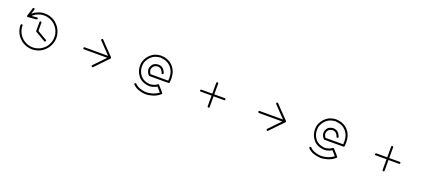

<svg xmlns="http://www.w3.org/2000/svg" viewBox="67 -2032 6865 3094"><g transform="rotate(20 3500.0 -485.0)"><path d="M498 -507.8Q505.9 -503.9 512.7 -499Q520.5 -494.1 528.3 -490.2Q542 -482.4 554.7 -474.6Q568.4 -466.8 581.1 -459Q600.6 -447.3 620.1 -436.5Q638.7 -424.8 658.2 -414.1Q660.2 -412.1 662.1 -410.2Q664.1 -408.2 665 -406.2Q666 -403.3 666 -400.4Q667 -398.4 666 -395.5Q666 -392.6 664.1 -390.6Q663.1 -388.7 661.1 -386.7Q659.2 -384.8 656.2 -383.8Q654.3 -382.8 651.4 -382.8Q648.4 -381.8 645.5 -382.8Q643.6 -382.8 640.6 -384.8Q634.8 -387.7 628.9 -391.6Q623 -395.5 617.2 -398.4Q603.5 -406.2 590.8 -414.1Q577.1 -421.9 564.5 -429.7Q550.8 -437.5 538.1 -445.3Q524.4 -453.1 511.7 -460.9Q500 -467.8 487.3 -474.6Q475.6 -481.4 463.9 -488.3Q463.9 -491.2 463.9 -493.2Q463.9 -496.1 463.9 -498Q463.9 -515.6 463.9 -532.2Q463.9 -549.8 463.9 -566.4Q463.9 -578.1 463.9 -589.8Q463.9 -601.6 463.9 -613.3Q463.9 -622.1 463.9 -630.9Q463.9 -639.6 463.9 -648.4Q463.9 -651.4 464.8 -653.3Q464.8 -656.2 466.8 -658.2Q468.8 -660.2 470.7 -662.1Q472.7 -664.1 475.6 -664.1Q477.5 -665 480.5 -665Q483.4 -665 485.4 -664.1Q488.3 -664.1 490.2 -662.1Q492.2 -660.2 494.1 -658.2Q496.1 -656.2 496.1 -653.3Q497.1 -651.4 497.1 -648.4Q497.1 -643.6 497.1 -638.7Q497.1 -633.8 497.1 -628.9Q497.1 -625 497.1 -621.1Q497.1 -617.2 497.1 -613.3Q497.1 -601.6 497.1 -589.8Q497.1 -578.1 497.1 -566.4Q497.1 -554.7 498 -543Q498 -531.2 498 -519.5Q498 -516.6 498 -513.7Q498 -510.7 498 -507.8ZM200.2 -432.6Q199.2 -441.4 197.3 -450.2Q196.3 -459 194.3 -467.8Q193.4 -481.4 193.4 -481.4Q193.4 -481.4 193.4 -501Q193.4 -502.9 194.3 -505.9Q195.3 -508.8 196.3 -510.7Q198.2 -512.7 200.2 -514.6Q202.1 -515.6 205.1 -516.6Q207 -517.6 210 -517.6Q212.9 -517.6 215.8 -516.6Q217.8 -515.6 219.7 -514.6Q222.7 -512.7 223.6 -510.7Q225.6 -508.8 226.6 -505.9Q226.6 -502.9 227.5 -501Q227.5 -496.1 227.5 -491.2Q227.5 -487.3 227.5 -482.4Q227.5 -479.5 227.5 -476.6Q228.5 -474.6 228.5 -471.7Q229.5 -463.9 230.5 -456.1Q232.4 -448.2 233.4 -440.4Q238.3 -420.9 242.2 -410.2Q246.1 -399.4 248 -395.5Q252.9 -383.8 252.9 -383.8Q252.9 -383.8 258.8 -373Q262.7 -366.2 266.6 -358.4Q271.5 -351.6 275.4 -344.7Q285.2 -331.1 293 -322.3Q301.8 -313.5 307.6 -307.6Q316.4 -297.9 316.4 -297.9Q316.4 -297.9 326.2 -290Q332 -285.2 338.9 -280.3Q345.7 -275.4 352.5 -270.5Q366.2 -261.7 377 -256.8Q387.7 -251 395.5 -248Q412.1 -242.2 412.1 -242.2Q412.1 -242.2 424.8 -237.3Q432.6 -235.4 440.4 -234.4Q448.2 -232.4 456.1 -230.5Q466.8 -229.5 477.5 -228.5Q489.3 -227.5 500 -227.5Q513.7 -227.5 513.7 -227.5Q513.7 -227.5 525.4 -228.5Q533.2 -229.5 542 -231.4Q549.8 -232.4 558.6 -233.4Q577.1 -238.3 593.8 -244.1Q611.3 -251 627.9 -258.8Q635.7 -262.7 642.6 -267.6Q649.4 -271.5 656.2 -276.4Q669.9 -285.2 678.7 -293.9Q687.5 -301.8 693.4 -307.6Q702.1 -316.4 702.1 -316.4Q702.1 -316.4 710 -326.2Q715.8 -332 720.7 -338.9Q725.6 -345.7 729.5 -352.5Q740.2 -369.1 748 -386.7Q756.8 -404.3 762.7 -422.9Q764.6 -430.7 766.6 -438.5Q768.6 -445.3 769.5 -453.1Q771.5 -464.8 772.5 -476.6Q773.4 -488.3 773.4 -501Q773.4 -501 773.4 -501Q773.4 -501 773.4 -501Q773.4 -516.6 773.4 -516.6Q773.4 -516.6 772.5 -529.3Q771.5 -537.1 770.5 -544.9Q768.6 -552.7 767.6 -560.5Q762.7 -580.1 758.8 -590.8Q754.9 -601.6 752.9 -605.5Q747.1 -617.2 747.1 -617.2Q747.1 -617.2 742.2 -627.9Q738.3 -635.7 733.4 -642.6Q729.5 -649.4 724.6 -656.2Q714.8 -669.9 707 -678.7Q699.2 -688.5 693.4 -694.3Q683.6 -703.1 683.6 -703.1Q683.6 -703.1 674.8 -710.9Q668.9 -715.8 662.1 -721.7Q655.3 -726.6 648.4 -730.5Q637.7 -737.3 627 -743.2Q616.2 -748 605.5 -752.9Q605.5 -752.9 605.5 -752.9Q604.5 -752.9 604.5 -752.9Q589.8 -758.8 589.8 -758.8Q589.8 -758.8 577.1 -762.7Q569.3 -764.6 561.5 -766.6Q553.7 -768.6 545.9 -770.5Q526.4 -773.4 513.7 -773.4Q501 -773.4 500 -773.4Q484.4 -773.4 484.4 -773.4Q484.4 -773.4 471.7 -772.5Q463.9 -771.5 456.1 -770.5Q448.2 -769.5 440.4 -767.6Q428.7 -764.6 418 -760.7Q406.2 -757.8 395.5 -752.9Q395.5 -752.9 395.5 -752.9Q395.5 -752.9 395.5 -752.9Q383.8 -748 383.8 -748Q383.8 -748 373 -742.2Q365.2 -738.3 358.4 -734.4Q351.6 -729.5 344.7 -725.6Q334 -717.8 325.2 -710Q316.4 -702.1 307.6 -694.3Q305.7 -692.4 302.7 -690.4Q300.8 -689.5 297.9 -689.5Q294.9 -688.5 293 -689.5Q290 -689.5 287.1 -690.4Q285.2 -691.4 283.2 -693.4Q281.2 -695.3 280.3 -698.2Q279.3 -700.2 278.3 -703.1Q278.3 -706.1 278.3 -708Q278.3 -710.9 280.3 -713.9Q281.2 -715.8 283.2 -717.8Q286.1 -720.7 289.1 -723.6Q292 -726.6 294.9 -729.5Q302.7 -735.4 309.6 -741.2Q316.4 -747.1 324.2 -752.9Q332 -757.8 339.8 -762.7Q348.6 -767.6 356.4 -772.5Q375 -781.2 393.6 -788.1Q412.1 -794.9 431.6 -800.8Q440.4 -801.8 449.2 -803.7Q458 -804.7 466.8 -806.6Q488.3 -807.6 508.8 -807.6Q529.3 -806.6 550.8 -803.7Q559.6 -801.8 568.4 -799.8Q577.1 -797.9 585.9 -795.9Q607.4 -789.1 627 -780.3Q647.5 -771.5 666 -759.8Q673.8 -754.9 681.6 -749Q688.5 -743.2 696.3 -737.3Q711.9 -723.6 725.6 -709Q740.2 -693.4 752 -676.8Q757.8 -668.9 762.7 -661.1Q767.6 -652.3 771.5 -644.5Q781.2 -626 788.1 -607.4Q794.9 -588.9 799.8 -569.3Q801.8 -560.5 803.7 -551.8Q804.7 -543 805.7 -533.2Q807.6 -519.5 807.6 -519.5Q806.6 -519.5 807.6 -500Q807.6 -487.3 806.6 -474.6Q805.7 -461.9 803.7 -448.2Q801.8 -439.5 799.8 -430.7Q797.9 -422.9 794.9 -414.1Q788.1 -392.6 779.3 -373Q770.5 -353.5 758.8 -335Q753.9 -327.1 748 -319.3Q742.2 -312.5 736.3 -304.7Q723.6 -289.1 708 -275.4Q693.4 -260.7 676.8 -249Q668.9 -243.2 660.2 -238.3Q652.3 -233.4 644.5 -229.5Q637.7 -225.6 631.8 -222.7Q625 -219.7 618.2 -216.8Q604.5 -211.9 591.8 -208Q579.1 -204.1 566.4 -201.2Q556.6 -199.2 547.9 -197.3Q539.1 -196.3 529.3 -195.3Q523.4 -194.3 516.6 -194.3Q510.7 -193.4 501 -193.4Q488.3 -193.4 475.6 -194.3Q463.9 -195.3 451.2 -197.3Q442.4 -199.2 433.6 -201.2Q424.8 -203.1 416 -205.1Q394.5 -211.9 374 -220.7Q354.5 -229.5 335 -241.2Q327.1 -247.1 319.3 -252Q311.5 -257.8 304.7 -263.7Q289.1 -277.3 274.4 -293Q260.7 -307.6 248 -324.2Q243.2 -332 238.3 -340.8Q233.4 -348.6 228.5 -356.4Q220.7 -372.1 214.8 -387.7Q208 -404.3 203.1 -420.9Q203.1 -423.8 202.1 -426.8Q201.2 -429.7 200.2 -432.6ZM260.7 -659.2Q258.8 -659.2 256.8 -659.2Q253.9 -659.2 252.9 -660.2Q251 -661.1 249 -662.1Q247.1 -664.1 246.1 -665Q244.1 -667 244.1 -668.9Q243.2 -670.9 242.2 -672.9Q242.2 -676.8 242.2 -678.7Q243.2 -680.7 243.2 -680.7Q248 -696.3 252.9 -711.9Q257.8 -727.5 262.7 -743.2Q266.6 -753.9 269.5 -764.6Q273.4 -775.4 276.4 -786.1Q279.3 -794.9 281.2 -802.7Q284.2 -810.5 286.1 -818.4Q287.1 -821.3 289.1 -823.2Q290 -825.2 293 -827.1Q294.9 -828.1 296.9 -829.1Q299.8 -830.1 302.7 -830.1Q304.7 -830.1 307.6 -829.1Q310.5 -829.1 312.5 -827.1Q314.5 -825.2 316.4 -823.2Q317.4 -821.3 318.4 -818.4Q319.3 -816.4 319.3 -813.5Q319.3 -810.5 318.4 -808.6Q317.4 -803.7 315.4 -799.8Q314.5 -794.9 313.5 -790Q311.5 -787.1 310.5 -783.2Q309.6 -780.3 308.6 -776.4Q304.7 -765.6 301.8 -754.9Q298.8 -744.1 294.9 -733.4Q292 -723.6 289.1 -713.9Q286.1 -704.1 283.2 -695.3Q284.2 -695.3 287.1 -695.3Q289.1 -695.3 291 -695.3Q302.7 -696.3 313.5 -697.3Q325.2 -698.2 335.9 -699.2Q352.5 -701.2 368.2 -702.1Q384.8 -704.1 401.4 -705.1Q404.3 -706.1 406.2 -705.1Q409.2 -704.1 411.1 -703.1Q414.1 -702.1 415 -700.2Q417 -697.3 418 -695.3Q418.9 -692.4 419.9 -690.4Q419.9 -687.5 418.9 -684.6Q418.9 -682.6 417 -679.7Q416 -677.7 414.1 -675.8Q412.1 -673.8 409.2 -672.9Q407.2 -671.9 404.3 -671.9Q399.4 -670.9 393.6 -670.9Q388.7 -670.9 383.8 -669.9Q372.1 -668.9 361.3 -668Q350.6 -667 338.9 -666Q328.1 -665 316.4 -664.1Q305.7 -663.1 293.9 -662.1Q290 -662.1 287.1 -661.1Q283.2 -661.1 279.3 -661.1Q274.4 -660.2 269.5 -660.2Q265.6 -659.2 260.7 -659.2Z M1705.1 -498Q1695.3 -507.8 1685.5 -518.6Q1675.8 -528.3 1666 -539.1Q1649.4 -556.6 1631.8 -574.2Q1615.2 -590.8 1598.6 -608.4Q1574.2 -634.8 1549.8 -660.2Q1525.4 -685.5 1501 -710.9Q1499 -712.9 1498 -714.8Q1497.1 -717.8 1496.1 -720.7Q1496.1 -722.7 1496.1 -725.6Q1497.1 -728.5 1498 -730.5Q1500 -733.4 1502 -735.4Q1503.9 -737.3 1505.9 -738.3Q1507.8 -739.3 1510.7 -739.3Q1511.7 -739.3 1512.7 -739.3Q1514.6 -739.3 1516.6 -739.3Q1518.6 -739.3 1521.5 -737.3Q1523.4 -736.3 1525.4 -734.4Q1533.2 -726.6 1541 -718.8Q1548.8 -710 1556.6 -702.1Q1573.2 -684.6 1589.8 -667Q1606.4 -649.4 1623 -631.8Q1639.6 -615.2 1657.2 -597.7Q1673.8 -580.1 1690.4 -562.5Q1696.3 -556.6 1701.2 -550.8Q1707 -544.9 1712.9 -539.1Q1719.7 -531.2 1727.5 -525.4Q1735.4 -518.6 1740.2 -509.8Q1750 -491.2 1734.4 -477.5Q1718.8 -462.9 1710 -454.1Q1693.4 -436.5 1675.8 -418.9Q1659.2 -401.4 1642.6 -383.8Q1626 -366.2 1609.4 -349.6Q1592.8 -332 1576.2 -314.5Q1563.5 -300.8 1550.8 -288.1Q1538.1 -274.4 1525.4 -261.7Q1523.4 -259.8 1521.5 -258.8Q1518.6 -256.8 1516.6 -256.8Q1514.6 -256.8 1512.7 -256.8Q1511.7 -256.8 1510.7 -256.8Q1507.8 -256.8 1505.9 -257.8Q1503.9 -259.8 1502 -260.7Q1500 -262.7 1498 -265.6Q1497.1 -267.6 1496.1 -270.5Q1496.1 -273.4 1496.1 -275.4Q1497.1 -278.3 1498 -281.2Q1499 -283.2 1501 -285.2Q1507.8 -293 1514.6 -299.8Q1521.5 -306.6 1528.3 -314.5Q1534.2 -320.3 1540 -326.2Q1545.9 -332 1550.8 -337.9Q1568.4 -355.5 1585 -373Q1601.6 -390.6 1618.2 -407.2Q1634.8 -424.8 1651.4 -442.4Q1668 -460 1685.5 -477.5Q1690.4 -482.4 1695.3 -488.3Q1700.2 -493.2 1705.1 -498ZM1289.1 -480.5Q1286.1 -480.5 1283.2 -481.4Q1281.2 -482.4 1278.3 -484.4Q1276.4 -485.4 1275.4 -488.3Q1273.4 -490.2 1272.5 -492.2Q1271.5 -495.1 1271.5 -498Q1271.5 -501 1272.5 -502.9Q1273.4 -505.9 1275.4 -507.8Q1276.4 -509.8 1278.3 -511.7Q1281.2 -513.7 1283.2 -513.7Q1286.1 -514.6 1289.1 -514.6Q1302.7 -514.6 1317.4 -514.6Q1331.1 -514.6 1345.7 -514.6Q1357.4 -514.6 1368.2 -514.6Q1379.9 -514.6 1391.6 -514.6Q1425.8 -514.6 1460 -514.6Q1494.1 -514.6 1528.3 -514.6Q1578.1 -514.6 1627.9 -514.6Q1677.7 -514.6 1728.5 -514.6Q1730.5 -514.6 1733.4 -513.7Q1736.3 -513.7 1738.3 -511.7Q1740.2 -509.8 1742.2 -507.8Q1743.2 -505.9 1744.1 -502.9Q1745.1 -501 1745.1 -498Q1745.1 -495.1 1744.1 -492.2Q1743.2 -490.2 1742.2 -488.3Q1740.2 -485.4 1738.3 -484.4Q1736.3 -482.4 1733.4 -481.4Q1730.5 -480.5 1728.5 -480.5Q1712.9 -480.5 1696.3 -480.5Q1680.7 -480.5 1665 -480.5Q1630.9 -480.5 1596.7 -480.5Q1562.5 -480.5 1528.3 -480.5Q1494.1 -480.5 1460 -480.5Q1425.8 -480.5 1391.6 -480.5Q1379.9 -480.5 1368.2 -480.5Q1357.4 -480.5 1345.7 -480.5Q1331.1 -480.5 1317.4 -480.5Q1302.7 -480.5 1289.1 -480.5Z M2374 -551.8Q2374 -551.8 2374 -551.8Q2374 -552.7 2374 -552.7Q2374 -552.7 2374 -552.7Q2375 -552.7 2375 -552.7Q2375 -552.7 2375 -553.7Q2375 -553.7 2375 -553.7Q2375 -553.7 2375 -553.7Q2375 -553.7 2375 -553.7Q2377.9 -569.3 2383.8 -584Q2389.6 -598.6 2398.4 -611.3Q2405.3 -621.1 2414.1 -628.9Q2422.9 -635.7 2432.6 -642.6Q2460.9 -657.2 2492.2 -660.2Q2524.4 -662.1 2553.7 -650.4Q2565.4 -644.5 2575.2 -636.7Q2585.9 -628.9 2594.7 -618.2Q2605.5 -605.5 2613.3 -589.8Q2621.1 -575.2 2627 -559.6Q2627.9 -556.6 2627.9 -553.7Q2627.9 -551.8 2627 -548.8Q2626 -545.9 2624 -543.9Q2623 -542 2621.1 -540Q2618.2 -539.1 2616.2 -538.1Q2613.3 -537.1 2610.4 -537.1Q2608.4 -537.1 2605.5 -537.1Q2602.5 -538.1 2600.6 -540Q2598.6 -541 2596.7 -543.9Q2595.7 -545.9 2594.7 -547.9Q2593.8 -550.8 2592.8 -552.7Q2591.8 -554.7 2590.8 -557.6Q2586.9 -567.4 2582 -577.1Q2576.2 -586.9 2569.3 -595.7Q2562.5 -603.5 2555.7 -608.4Q2548.8 -614.3 2540 -619.1Q2529.3 -623 2518.6 -625Q2507.8 -627 2496.1 -627Q2484.4 -625 2472.7 -622.1Q2460.9 -619.1 2450.2 -613.3Q2443.4 -609.4 2437.5 -603.5Q2431.6 -598.6 2426.8 -591.8Q2418.9 -582 2415 -571.3Q2411.1 -560.5 2408.2 -548.8Q2408.2 -541 2408.2 -534.2Q2409.2 -526.4 2410.2 -519.5Q2411.1 -511.7 2414.1 -505.9Q2416 -499 2419.9 -492.2Q2422.9 -486.3 2427.7 -480.5Q2431.6 -475.6 2436.5 -470.7Q2451.2 -470.7 2464.8 -470.7Q2479.5 -470.7 2494.1 -470.7Q2519.5 -470.7 2544.9 -470.7Q2571.3 -470.7 2596.7 -470.7Q2631.8 -470.7 2667 -470.7Q2702.1 -470.7 2737.3 -470.7Q2738.3 -488.3 2738.3 -505.9Q2739.3 -523.4 2738.3 -540Q2736.3 -559.6 2733.4 -579.1Q2730.5 -597.7 2724.6 -616.2Q2711.9 -652.3 2690.4 -680.7Q2669.9 -710 2638.7 -732.4Q2626 -741.2 2612.3 -748Q2598.6 -754.9 2584 -760.7Q2560.5 -768.6 2538.1 -771.5Q2514.6 -775.4 2490.2 -777.3Q2471.7 -775.4 2454.1 -772.5Q2436.5 -769.5 2418.9 -763.7Q2407.2 -759.8 2396.5 -754.9Q2384.8 -749 2374 -743.2Q2342.8 -723.6 2320.3 -697.3Q2296.9 -670.9 2281.2 -638.7Q2276.4 -627.9 2272.5 -618.2Q2268.6 -607.4 2265.6 -595.7Q2259.8 -566.4 2260.7 -536.1Q2261.7 -505.9 2269.5 -475.6Q2273.4 -463.9 2278.3 -452.1Q2282.2 -440.4 2288.1 -428.7Q2296.9 -414.1 2306.6 -400.4Q2316.4 -385.7 2328.1 -374Q2336.9 -366.2 2346.7 -359.4Q2356.4 -352.5 2366.2 -346.7Q2377.9 -340.8 2388.7 -335.9Q2400.4 -331.1 2412.1 -327.1Q2427.7 -323.2 2443.4 -320.3Q2458 -317.4 2473.6 -316.4Q2483.4 -316.4 2494.1 -317.4Q2503.9 -319.3 2513.7 -321.3Q2524.4 -323.2 2535.2 -326.2Q2545.9 -329.1 2555.7 -333Q2564.5 -336.9 2572.3 -340.8Q2580.1 -344.7 2586.9 -349.6Q2595.7 -355.5 2598.6 -355.5Q2600.6 -355.5 2598.6 -358.4Q2599.6 -359.4 2601.6 -360.4Q2602.5 -360.4 2604.5 -361.3Q2606.4 -361.3 2607.4 -361.3Q2609.4 -362.3 2610.4 -361.3Q2612.3 -361.3 2614.3 -361.3Q2615.2 -360.4 2617.2 -360.4Q2618.2 -359.4 2619.1 -358.4Q2621.1 -357.4 2622.1 -356.4Q2626 -350.6 2630.9 -345.7Q2635.7 -340.8 2639.6 -335.9Q2647.5 -327.1 2654.3 -319.3Q2662.1 -311.5 2668.9 -302.7Q2676.8 -294.9 2684.6 -286.1Q2691.4 -277.3 2699.2 -268.6Q2709 -256.8 2709 -253.9Q2709 -250 2712.9 -253.9Q2713.9 -252 2714.8 -251Q2715.8 -249 2715.8 -248Q2716.8 -246.1 2716.8 -244.1Q2716.8 -243.2 2716.8 -241.2Q2716.8 -239.3 2716.8 -237.3Q2715.8 -236.3 2714.8 -234.4Q2714.8 -233.4 2712.9 -231.4Q2711.9 -230.5 2710.9 -229.5Q2705.1 -224.6 2698.2 -219.7Q2692.4 -214.8 2686.5 -210Q2676.8 -203.1 2667 -196.3Q2656.2 -190.4 2646.5 -184.6Q2615.2 -168 2582 -158.2Q2549.8 -148.4 2514.6 -142.6Q2501 -141.6 2486.3 -140.6Q2474.6 -139.6 2461.9 -139.6Q2460 -139.6 2458 -139.6Q2427.7 -141.6 2398.4 -147.5Q2369.1 -153.3 2339.8 -164.1Q2328.1 -168 2316.4 -173.8Q2305.7 -179.7 2294.9 -185.5Q2281.2 -194.3 2269.5 -204.1Q2257.8 -213.9 2246.1 -224.6Q2244.1 -226.6 2243.2 -229.5Q2242.2 -231.4 2242.2 -234.4Q2241.2 -237.3 2242.2 -240.2Q2242.2 -242.2 2244.1 -245.1Q2245.1 -247.1 2247.1 -249Q2249 -251 2252 -252Q2253.9 -252.9 2256.8 -252.9Q2259.8 -253.9 2261.7 -252.9Q2264.6 -252.9 2266.6 -251Q2269.5 -250 2271.5 -248Q2273.4 -245.1 2276.4 -243.2Q2278.3 -240.2 2281.2 -237.3Q2289.1 -231.4 2296.9 -225.6Q2304.7 -219.7 2312.5 -213.9Q2322.3 -209 2332 -204.1Q2341.8 -199.2 2352.5 -195.3Q2378.9 -185.5 2405.3 -180.7Q2431.6 -174.8 2460 -173.8Q2472.7 -173.8 2485.4 -174.8Q2498 -174.8 2510.7 -176.8Q2542 -181.6 2572.3 -190.4Q2602.5 -200.2 2630.9 -214.8Q2639.6 -219.7 2648.4 -225.6Q2658.2 -231.4 2667 -237.3Q2669.9 -240.2 2671.9 -241.2Q2672.9 -243.2 2675.8 -244.1Q2667 -253.9 2659.2 -262.7Q2651.4 -271.5 2643.6 -280.3Q2635.7 -289.1 2628.9 -296.9Q2622.1 -304.7 2614.3 -313.5Q2612.3 -315.4 2610.4 -317.4Q2608.4 -320.3 2606.4 -322.3Q2597.7 -316.4 2588.9 -311.5Q2579.1 -306.6 2570.3 -302.7Q2557.6 -297.9 2545.9 -293.9Q2533.2 -290 2520.5 -287.1Q2508.8 -286.1 2498 -284.2Q2486.3 -283.2 2474.6 -283.2Q2474.6 -283.2 2474.6 -283.2Q2474.6 -283.2 2474.6 -283.2Q2474.6 -283.2 2474.6 -283.2Q2474.6 -283.2 2473.6 -283.2Q2473.6 -283.2 2473.6 -283.2Q2473.6 -283.2 2473.6 -283.2Q2473.6 -283.2 2473.6 -283.2Q2473.6 -283.2 2473.6 -283.2Q2455.1 -284.2 2438.5 -287.1Q2420.9 -290 2403.3 -294.9Q2389.6 -298.8 2377 -304.7Q2363.3 -309.6 2350.6 -316.4Q2338.9 -324.2 2327.1 -332Q2316.4 -339.8 2305.7 -348.6Q2305.7 -348.6 2305.7 -348.6Q2305.7 -348.6 2305.7 -348.6Q2305.7 -348.6 2305.7 -348.6Q2305.7 -349.6 2305.7 -349.6Q2305.7 -349.6 2305.7 -349.6Q2305.7 -349.6 2304.7 -349.6Q2304.7 -349.6 2304.7 -349.6Q2304.7 -349.6 2304.7 -349.6Q2292 -364.3 2280.3 -379.9Q2268.6 -395.5 2258.8 -412.1Q2252 -425.8 2247.1 -438.5Q2241.2 -452.1 2237.3 -465.8Q2228.5 -500 2226.6 -534.2Q2226.6 -540 2226.6 -546.9Q2226.6 -575.2 2232.4 -603.5Q2236.3 -616.2 2240.2 -627.9Q2244.1 -640.6 2250 -652.3Q2268.6 -689.5 2294.9 -719.7Q2320.3 -749 2355.5 -771.5Q2368.2 -779.3 2380.9 -785.2Q2393.6 -791 2408.2 -795.9Q2428.7 -802.7 2448.2 -805.7Q2468.8 -809.6 2490.2 -810.5Q2490.2 -810.5 2490.2 -810.5Q2490.2 -810.5 2490.2 -810.5Q2490.2 -810.5 2490.2 -810.5Q2491.2 -810.5 2491.2 -810.5Q2491.2 -810.5 2491.2 -810.5Q2491.2 -810.5 2491.2 -810.5Q2491.2 -810.5 2491.2 -810.5Q2491.2 -810.5 2491.2 -810.5Q2518.6 -809.6 2543.9 -805.7Q2569.3 -801.8 2594.7 -793Q2611.3 -786.1 2627 -778.3Q2642.6 -770.5 2658.2 -760.7Q2693.4 -735.4 2717.8 -701.2Q2742.2 -668 2756.8 -627Q2762.7 -606.4 2766.6 -585.9Q2770.5 -564.5 2772.5 -543Q2772.5 -530.3 2772.5 -516.6Q2772.5 -507.8 2772.5 -498Q2771.5 -475.6 2769.5 -452.1Q2769.5 -451.2 2768.6 -449.2Q2768.6 -448.2 2767.6 -446.3Q2767.6 -445.3 2766.6 -443.4Q2765.6 -442.4 2763.7 -441.4Q2762.7 -440.4 2761.7 -439.5Q2760.7 -438.5 2758.8 -438.5Q2756.8 -437.5 2754.9 -437.5Q2752.9 -437.5 2752.9 -437.5Q2713.9 -437.5 2674.8 -436.5Q2635.7 -436.5 2596.7 -436.5Q2571.3 -436.5 2544.9 -436.5Q2519.5 -436.5 2494.1 -436.5Q2462.9 -436.5 2462.9 -436.5Q2462.9 -436.5 2429.7 -436.5Q2428.7 -436.5 2427.7 -436.5Q2426.8 -436.5 2426.8 -436.5Q2425.8 -436.5 2424.8 -436.5Q2423.8 -437.5 2423.8 -437.5Q2422.9 -437.5 2421.9 -437.5Q2420.9 -438.5 2420.9 -438.5Q2418.9 -439.5 2418.9 -440.4Q2418 -440.4 2418 -440.4Q2410.2 -448.2 2403.3 -457Q2395.5 -465.8 2390.6 -475.6Q2385.7 -484.4 2382.8 -493.2Q2378.9 -502 2377 -511.7Q2376 -519.5 2375 -526.4Q2374 -533.2 2374 -541Q2374 -544.9 2374 -546.9Q2374 -548.8 2374 -551.8Z M3509.8 -299.8Q3509.8 -297.9 3508.8 -294.9Q3507.8 -292 3506.8 -290Q3504.9 -288.1 3502.9 -286.1Q3501 -284.2 3498 -284.2Q3496.1 -283.2 3493.2 -283.2Q3490.2 -283.2 3487.3 -284.2Q3485.4 -284.2 3483.4 -286.1Q3480.5 -288.1 3479.5 -290Q3477.5 -292 3476.6 -294.9Q3475.6 -297.9 3475.6 -299.8Q3475.6 -312.5 3475.6 -326.2Q3475.6 -338.9 3475.6 -351.6Q3475.6 -362.3 3475.6 -373Q3475.6 -382.8 3475.6 -393.6Q3475.6 -424.8 3475.6 -456.1Q3475.6 -487.3 3475.6 -518.6Q3475.6 -563.5 3475.6 -609.4Q3475.6 -654.3 3475.6 -700.2Q3475.6 -702.1 3476.6 -705.1Q3477.5 -708 3479.5 -710Q3480.5 -711.9 3483.4 -713.9Q3485.4 -715.8 3487.3 -715.8Q3490.2 -716.8 3493.2 -716.8Q3496.1 -716.8 3498 -715.8Q3501 -715.8 3502.9 -713.9Q3504.9 -711.9 3506.8 -710Q3507.8 -708 3508.8 -705.1Q3509.8 -702.1 3509.8 -700.2Q3509.8 -685.5 3509.8 -671.9Q3509.8 -657.2 3509.8 -642.6Q3509.8 -611.3 3509.8 -580.1Q3509.8 -548.8 3509.8 -518.6Q3509.8 -487.3 3509.8 -456.1Q3509.8 -424.8 3509.8 -393.6Q3509.8 -382.8 3509.8 -373Q3509.8 -362.3 3509.8 -351.6Q3509.8 -338.9 3509.8 -326.2Q3509.8 -312.5 3509.8 -299.8ZM3290 -483.4Q3287.1 -483.4 3285.2 -483.4Q3282.2 -484.4 3280.3 -486.3Q3278.3 -487.3 3276.4 -490.2Q3274.4 -492.2 3273.4 -495.1Q3273.4 -497.1 3273.4 -500Q3273.4 -502.9 3273.4 -504.9Q3274.4 -507.8 3276.4 -509.8Q3278.3 -511.7 3280.3 -513.7Q3282.2 -515.6 3285.2 -515.6Q3287.1 -516.6 3290 -516.6Q3302.7 -516.6 3315.4 -516.6Q3329.1 -516.6 3341.8 -516.6Q3352.5 -516.6 3362.3 -516.6Q3373 -516.6 3383.8 -516.6Q3414.1 -516.6 3445.3 -516.6Q3476.6 -516.6 3507.8 -516.6Q3553.7 -516.6 3598.6 -516.6Q3644.5 -516.6 3690.4 -516.6Q3692.4 -516.6 3695.3 -515.6Q3698.2 -515.6 3700.2 -513.7Q3702.1 -511.7 3704.1 -509.8Q3705.1 -507.8 3706.1 -504.9Q3707 -502.9 3707 -500Q3707 -497.1 3706.1 -495.1Q3705.1 -492.2 3704.1 -490.2Q3702.1 -487.3 3700.2 -486.3Q3698.2 -484.4 3695.3 -483.4Q3692.4 -483.4 3690.4 -483.4Q3675.8 -483.4 3661.1 -483.4Q3647.5 -483.4 3632.8 -483.4Q3601.6 -483.4 3570.3 -483.4Q3539.1 -483.4 3507.8 -483.4Q3476.6 -483.4 3445.3 -483.4Q3414.1 -483.4 3383.8 -483.4Q3373 -483.4 3362.3 -483.4Q3352.5 -483.4 3341.8 -483.4Q3329.1 -483.4 3315.4 -483.4Q3302.7 -483.4 3290 -483.4Z M4705.1 -498Q4695.3 -507.8 4685.5 -518.6Q4675.8 -528.3 4666 -539.1Q4649.4 -556.6 4631.8 -574.2Q4615.2 -590.8 4598.6 -608.4Q4574.2 -634.8 4549.8 -660.2Q4525.4 -685.5 4501 -710.9Q4499 -712.9 4498 -714.8Q4497.1 -717.8 4496.1 -720.7Q4496.1 -722.7 4496.1 -725.6Q4497.1 -728.5 4498 -730.5Q4500 -733.4 4502 -735.4Q4503.9 -737.3 4505.9 -738.3Q4507.8 -739.3 4510.7 -739.3Q4511.7 -739.3 4512.7 -739.3Q4514.6 -739.3 4516.6 -739.3Q4518.6 -739.3 4521.5 -737.3Q4523.4 -736.3 4525.4 -734.4Q4533.2 -726.6 4541 -718.8Q4548.8 -710 4556.6 -702.1Q4573.2 -684.6 4589.8 -667Q4606.4 -649.4 4623 -631.8Q4639.6 -615.2 4657.2 -597.7Q4673.8 -580.1 4690.4 -562.5Q4696.3 -556.6 4701.2 -550.8Q4707 -544.9 4712.9 -539.1Q4719.7 -531.2 4727.5 -525.4Q4735.4 -518.6 4740.2 -509.8Q4750 -491.2 4734.4 -477.5Q4718.8 -462.9 4710 -454.1Q4693.4 -436.5 4675.8 -418.9Q4659.2 -401.4 4642.6 -383.8Q4626 -366.2 4609.4 -349.6Q4592.8 -332 4576.2 -314.5Q4563.5 -300.8 4550.8 -288.1Q4538.1 -274.4 4525.4 -261.7Q4523.4 -259.8 4521.5 -258.8Q4518.6 -256.8 4516.6 -256.8Q4514.6 -256.8 4512.7 -256.8Q4511.7 -256.8 4510.7 -256.8Q4507.8 -256.8 4505.9 -257.8Q4503.9 -259.8 4502 -260.7Q4500 -262.7 4498 -265.6Q4497.1 -267.6 4496.1 -270.5Q4496.1 -273.4 4496.1 -275.4Q4497.1 -278.3 4498 -281.2Q4499 -283.2 4501 -285.2Q4507.8 -293 4514.6 -299.8Q4521.5 -306.6 4528.3 -314.5Q4534.2 -320.3 4540 -326.2Q4545.9 -332 4550.8 -337.9Q4568.4 -355.5 4585 -373Q4601.6 -390.6 4618.2 -407.2Q4634.8 -424.8 4651.4 -442.4Q4668 -460 4685.5 -477.5Q4690.4 -482.4 4695.3 -488.3Q4700.2 -493.2 4705.1 -498ZM4289.1 -480.5Q4286.1 -480.5 4283.2 -481.4Q4281.2 -482.4 4278.3 -484.4Q4276.4 -485.4 4275.4 -488.3Q4273.4 -490.2 4272.5 -492.2Q4271.5 -495.1 4271.5 -498Q4271.5 -501 4272.5 -502.9Q4273.4 -505.9 4275.4 -507.8Q4276.4 -509.8 4278.3 -511.7Q4281.2 -513.7 4283.2 -513.7Q4286.1 -514.6 4289.1 -514.6Q4302.7 -514.6 4317.4 -514.6Q4331.1 -514.6 4345.7 -514.6Q4357.4 -514.6 4368.2 -514.6Q4379.9 -514.6 4391.6 -514.6Q4425.8 -514.6 4460 -514.6Q4494.1 -514.6 4528.3 -514.6Q4578.1 -514.6 4627.9 -514.6Q4677.7 -514.6 4728.5 -514.6Q4730.5 -514.6 4733.4 -513.7Q4736.3 -513.7 4738.3 -511.7Q4740.2 -509.8 4742.2 -507.8Q4743.2 -505.9 4744.1 -502.9Q4745.1 -501 4745.1 -498Q4745.1 -495.1 4744.1 -492.2Q4743.2 -490.2 4742.2 -488.3Q4740.2 -485.4 4738.3 -484.4Q4736.3 -482.4 4733.4 -481.4Q4730.5 -480.5 4728.5 -480.5Q4712.9 -480.5 4696.3 -480.5Q4680.7 -480.5 4665 -480.5Q4630.9 -480.5 4596.7 -480.5Q4562.5 -480.5 4528.3 -480.5Q4494.1 -480.5 4460 -480.5Q4425.8 -480.5 4391.6 -480.5Q4379.9 -480.5 4368.2 -480.5Q4357.4 -480.5 4345.7 -480.5Q4331.1 -480.5 4317.4 -480.5Q4302.7 -480.5 4289.1 -480.5Z M5374 -551.8Q5374 -551.8 5374 -551.8Q5374 -552.7 5374 -552.7Q5374 -552.7 5374 -552.7Q5375 -552.7 5375 -552.7Q5375 -552.7 5375 -553.7Q5375 -553.7 5375 -553.7Q5375 -553.7 5375 -553.7Q5375 -553.7 5375 -553.7Q5377.9 -569.3 5383.8 -584Q5389.6 -598.6 5398.4 -611.3Q5405.3 -621.1 5414.1 -628.9Q5422.9 -635.7 5432.6 -642.6Q5460.9 -657.2 5492.2 -660.2Q5524.4 -662.1 5553.7 -650.4Q5565.4 -644.5 5575.2 -636.7Q5585.9 -628.9 5594.7 -618.2Q5605.5 -605.5 5613.3 -589.8Q5621.1 -575.2 5627 -559.6Q5627.9 -556.6 5627.9 -553.7Q5627.9 -551.8 5627 -548.8Q5626 -545.9 5624 -543.9Q5623 -542 5621.1 -540Q5618.2 -539.1 5616.2 -538.1Q5613.3 -537.1 5610.4 -537.1Q5608.4 -537.1 5605.5 -537.1Q5602.5 -538.1 5600.6 -540Q5598.6 -541 5596.7 -543.9Q5595.7 -545.9 5594.7 -547.9Q5593.8 -550.8 5592.8 -552.7Q5591.8 -554.7 5590.8 -557.6Q5586.9 -567.4 5582 -577.1Q5576.2 -586.9 5569.3 -595.7Q5562.5 -603.5 5555.7 -608.4Q5548.8 -614.3 5540 -619.1Q5529.3 -623 5518.6 -625Q5507.8 -627 5496.1 -627Q5484.4 -625 5472.7 -622.1Q5460.9 -619.1 5450.2 -613.3Q5443.4 -609.4 5437.5 -603.5Q5431.6 -598.6 5426.8 -591.8Q5418.9 -582 5415 -571.3Q5411.1 -560.5 5408.2 -548.8Q5408.2 -541 5408.2 -534.2Q5409.2 -526.4 5410.2 -519.5Q5411.1 -511.7 5414.1 -505.9Q5416 -499 5419.9 -492.2Q5422.9 -486.3 5427.7 -480.5Q5431.6 -475.6 5436.5 -470.7Q5451.2 -470.7 5464.8 -470.7Q5479.5 -470.7 5494.1 -470.7Q5519.5 -470.7 5544.9 -470.7Q5571.3 -470.7 5596.7 -470.7Q5631.8 -470.7 5667 -470.7Q5702.1 -470.7 5737.3 -470.7Q5738.3 -488.3 5738.3 -505.9Q5739.3 -523.4 5738.3 -540Q5736.3 -559.6 5733.4 -579.1Q5730.5 -597.7 5724.6 -616.2Q5711.9 -652.3 5690.4 -680.7Q5669.9 -710 5638.7 -732.4Q5626 -741.2 5612.3 -748Q5598.6 -754.9 5584 -760.7Q5560.5 -768.6 5538.1 -771.5Q5514.6 -775.4 5490.2 -777.3Q5471.7 -775.4 5454.1 -772.5Q5436.5 -769.5 5418.9 -763.7Q5407.2 -759.8 5396.5 -754.9Q5384.8 -749 5374 -743.2Q5342.8 -723.6 5320.3 -697.3Q5296.9 -670.9 5281.2 -638.7Q5276.4 -627.9 5272.5 -618.2Q5268.6 -607.4 5265.6 -595.7Q5259.8 -566.4 5260.7 -536.1Q5261.7 -505.9 5269.5 -475.6Q5273.4 -463.9 5278.3 -452.1Q5282.2 -440.4 5288.1 -428.7Q5296.9 -414.1 5306.6 -400.4Q5316.4 -385.7 5328.1 -374Q5336.9 -366.2 5346.7 -359.4Q5356.4 -352.5 5366.2 -346.7Q5377.9 -340.8 5388.7 -335.9Q5400.4 -331.1 5412.1 -327.1Q5427.7 -323.2 5443.4 -320.3Q5458 -317.4 5473.6 -316.4Q5483.4 -316.4 5494.1 -317.4Q5503.9 -319.3 5513.7 -321.3Q5524.4 -323.2 5535.2 -326.2Q5545.9 -329.1 5555.7 -333Q5564.5 -336.9 5572.3 -340.8Q5580.1 -344.7 5586.9 -349.6Q5595.7 -355.5 5598.6 -355.5Q5600.6 -355.5 5598.6 -358.4Q5599.6 -359.4 5601.6 -360.4Q5602.5 -360.4 5604.5 -361.3Q5606.4 -361.3 5607.4 -361.3Q5609.4 -362.3 5610.4 -361.3Q5612.3 -361.3 5614.3 -361.3Q5615.2 -360.4 5617.2 -360.4Q5618.2 -359.4 5619.1 -358.4Q5621.1 -357.4 5622.1 -356.4Q5626 -350.6 5630.9 -345.7Q5635.7 -340.8 5639.6 -335.9Q5647.5 -327.1 5654.3 -319.3Q5662.1 -311.5 5668.9 -302.7Q5676.8 -294.9 5684.6 -286.1Q5691.4 -277.3 5699.2 -268.6Q5709 -256.8 5709 -253.9Q5709 -250 5712.9 -253.9Q5713.9 -252 5714.8 -251Q5715.8 -249 5715.8 -248Q5716.8 -246.1 5716.8 -244.1Q5716.8 -243.2 5716.8 -241.2Q5716.8 -239.3 5716.8 -237.3Q5715.8 -236.3 5714.8 -234.4Q5714.8 -233.4 5712.9 -231.4Q5711.9 -230.5 5710.9 -229.5Q5705.1 -224.6 5698.2 -219.7Q5692.4 -214.8 5686.5 -210Q5676.8 -203.1 5667 -196.3Q5656.2 -190.4 5646.5 -184.6Q5615.2 -168 5582 -158.2Q5549.8 -148.4 5514.6 -142.6Q5501 -141.6 5486.3 -140.6Q5474.6 -139.6 5461.9 -139.6Q5460 -139.6 5458 -139.6Q5427.7 -141.6 5398.4 -147.5Q5369.1 -153.3 5339.8 -164.1Q5328.1 -168 5316.4 -173.8Q5305.7 -179.7 5294.9 -185.5Q5281.2 -194.3 5269.5 -204.1Q5257.8 -213.9 5246.1 -224.6Q5244.1 -226.6 5243.2 -229.5Q5242.2 -231.4 5242.2 -234.4Q5241.2 -237.3 5242.2 -240.2Q5242.2 -242.2 5244.1 -245.1Q5245.1 -247.1 5247.1 -249Q5249 -251 5252 -252Q5253.9 -252.9 5256.8 -252.9Q5259.8 -253.9 5261.7 -252.9Q5264.6 -252.9 5266.6 -251Q5269.5 -250 5271.5 -248Q5273.4 -245.1 5276.4 -243.2Q5278.3 -240.2 5281.2 -237.3Q5289.1 -231.4 5296.9 -225.6Q5304.7 -219.7 5312.5 -213.9Q5322.3 -209 5332 -204.1Q5341.8 -199.2 5352.5 -195.3Q5378.9 -185.5 5405.3 -180.7Q5431.6 -174.8 5460 -173.8Q5472.7 -173.8 5485.4 -174.8Q5498 -174.8 5510.7 -176.8Q5542 -181.6 5572.3 -190.4Q5602.5 -200.2 5630.9 -214.8Q5639.6 -219.7 5648.4 -225.6Q5658.2 -231.4 5667 -237.3Q5669.9 -240.2 5671.9 -241.2Q5672.9 -243.2 5675.8 -244.1Q5667 -253.9 5659.2 -262.7Q5651.4 -271.5 5643.6 -280.3Q5635.7 -289.1 5628.9 -296.9Q5622.1 -304.7 5614.3 -313.5Q5612.3 -315.4 5610.4 -317.4Q5608.4 -320.3 5606.4 -322.3Q5597.7 -316.4 5588.9 -311.5Q5579.1 -306.6 5570.3 -302.7Q5557.6 -297.9 5545.9 -293.9Q5533.2 -290 5520.5 -287.1Q5508.8 -286.1 5498 -284.2Q5486.3 -283.2 5474.6 -283.2Q5474.6 -283.2 5474.6 -283.2Q5474.6 -283.2 5474.6 -283.2Q5474.6 -283.2 5474.6 -283.2Q5474.6 -283.2 5473.6 -283.2Q5473.6 -283.2 5473.6 -283.2Q5473.6 -283.2 5473.6 -283.2Q5473.6 -283.2 5473.6 -283.2Q5473.6 -283.2 5473.6 -283.2Q5455.1 -284.2 5438.5 -287.1Q5420.9 -290 5403.3 -294.9Q5389.6 -298.8 5377 -304.7Q5363.3 -309.6 5350.6 -316.4Q5338.9 -324.2 5327.1 -332Q5316.4 -339.8 5305.7 -348.6Q5305.7 -348.6 5305.7 -348.6Q5305.7 -348.6 5305.7 -348.6Q5305.7 -348.6 5305.7 -348.6Q5305.7 -349.6 5305.7 -349.6Q5305.7 -349.6 5305.7 -349.6Q5305.7 -349.6 5304.7 -349.6Q5304.7 -349.6 5304.7 -349.6Q5304.7 -349.6 5304.7 -349.6Q5292 -364.3 5280.3 -379.9Q5268.6 -395.5 5258.8 -412.1Q5252 -425.8 5247.1 -438.5Q5241.2 -452.1 5237.3 -465.8Q5228.5 -500 5226.6 -534.2Q5226.6 -540 5226.6 -546.9Q5226.6 -575.2 5232.4 -603.5Q5236.3 -616.2 5240.2 -627.9Q5244.1 -640.6 5250 -652.3Q5268.6 -689.5 5294.9 -719.7Q5320.3 -749 5355.5 -771.5Q5368.2 -779.3 5380.9 -785.2Q5393.6 -791 5408.2 -795.9Q5428.7 -802.7 5448.2 -805.7Q5468.8 -809.6 5490.2 -810.5Q5490.2 -810.5 5490.2 -810.5Q5490.2 -810.5 5490.2 -810.5Q5490.2 -810.5 5490.2 -810.5Q5491.2 -810.5 5491.2 -810.5Q5491.2 -810.5 5491.2 -810.5Q5491.2 -810.5 5491.2 -810.5Q5491.2 -810.5 5491.2 -810.5Q5491.2 -810.5 5491.2 -810.5Q5518.6 -809.6 5543.9 -805.7Q5569.3 -801.8 5594.7 -793Q5611.3 -786.1 5627 -778.3Q5642.6 -770.5 5658.2 -760.7Q5693.4 -735.4 5717.8 -701.2Q5742.2 -668 5756.8 -627Q5762.7 -606.4 5766.6 -585.9Q5770.5 -564.5 5772.5 -543Q5772.5 -530.3 5772.5 -516.6Q5772.5 -507.8 5772.5 -498Q5771.5 -475.6 5769.5 -452.1Q5769.5 -451.2 5768.6 -449.2Q5768.6 -448.2 5767.6 -446.3Q5767.6 -445.3 5766.6 -443.4Q5765.6 -442.4 5763.7 -441.4Q5762.7 -440.4 5761.7 -439.5Q5760.7 -438.5 5758.8 -438.5Q5756.8 -437.5 5754.9 -437.5Q5752.9 -437.5 5752.9 -437.5Q5713.9 -437.5 5674.8 -436.5Q5635.7 -436.5 5596.7 -436.5Q5571.3 -436.5 5544.9 -436.5Q5519.5 -436.5 5494.1 -436.5Q5462.9 -436.5 5462.9 -436.5Q5462.9 -436.5 5429.7 -436.5Q5428.7 -436.5 5427.7 -436.5Q5426.8 -436.5 5426.8 -436.5Q5425.8 -436.5 5424.8 -436.5Q5423.8 -437.5 5423.8 -437.5Q5422.9 -437.5 5421.9 -437.5Q5420.9 -438.5 5420.9 -438.5Q5418.9 -439.5 5418.9 -440.4Q5418 -440.4 5418 -440.4Q5410.2 -448.2 5403.3 -457Q5395.5 -465.8 5390.6 -475.6Q5385.7 -484.4 5382.8 -493.2Q5378.9 -502 5377 -511.7Q5376 -519.5 5375 -526.4Q5374 -533.2 5374 -541Q5374 -544.9 5374 -546.9Q5374 -548.8 5374 -551.8Z M6509.8 -299.8Q6509.8 -297.9 6508.8 -294.9Q6507.8 -292 6506.8 -290Q6504.9 -288.1 6502.9 -286.1Q6501 -284.2 6498 -284.2Q6496.1 -283.2 6493.2 -283.2Q6490.2 -283.2 6487.3 -284.2Q6485.4 -284.2 6483.4 -286.1Q6480.5 -288.1 6479.5 -290Q6477.5 -292 6476.6 -294.9Q6475.6 -297.9 6475.6 -299.8Q6475.6 -312.5 6475.6 -326.2Q6475.6 -338.9 6475.6 -351.6Q6475.6 -362.3 6475.6 -373Q6475.6 -382.8 6475.6 -393.6Q6475.6 -424.8 6475.6 -456.1Q6475.6 -487.3 6475.6 -518.6Q6475.6 -563.5 6475.6 -609.4Q6475.6 -654.3 6475.6 -700.2Q6475.6 -702.1 6476.6 -705.1Q6477.5 -708 6479.5 -710Q6480.5 -711.9 6483.4 -713.9Q6485.4 -715.8 6487.3 -715.8Q6490.2 -716.8 6493.2 -716.8Q6496.1 -716.8 6498 -715.8Q6501 -715.8 6502.9 -713.9Q6504.9 -711.9 6506.8 -710Q6507.8 -708 6508.8 -705.1Q6509.8 -702.1 6509.8 -700.2Q6509.8 -685.5 6509.8 -671.9Q6509.8 -657.2 6509.8 -642.6Q6509.8 -611.3 6509.8 -580.1Q6509.8 -548.8 6509.8 -518.6Q6509.8 -487.3 6509.8 -456.1Q6509.8 -424.8 6509.8 -393.6Q6509.8 -382.8 6509.8 -373Q6509.8 -362.3 6509.8 -351.6Q6509.8 -338.9 6509.8 -326.2Q6509.8 -312.5 6509.8 -299.8ZM6290 -483.4Q6287.1 -483.4 6285.2 -483.4Q6282.2 -484.4 6280.3 -486.3Q6278.3 -487.3 6276.4 -490.2Q6274.4 -492.2 6273.4 -495.1Q6273.4 -497.1 6273.4 -500Q6273.4 -502.9 6273.4 -504.9Q6274.4 -507.8 6276.4 -509.8Q6278.3 -511.7 6280.3 -513.7Q6282.2 -515.6 6285.2 -515.6Q6287.1 -516.6 6290 -516.6Q6302.7 -516.6 6315.4 -516.6Q6329.1 -516.6 6341.8 -516.6Q6352.5 -516.6 6362.3 -516.6Q6373 -516.6 6383.8 -516.6Q6414.1 -516.6 6445.3 -516.6Q6476.6 -516.6 6507.8 -516.6Q6553.7 -516.6 6598.6 -516.6Q6644.5 -516.6 6690.4 -516.6Q6692.4 -516.6 6695.3 -515.6Q6698.2 -515.6 6700.2 -513.7Q6702.1 -511.7 6704.1 -509.8Q6705.1 -507.8 6706.1 -504.9Q6707 -502.9 6707 -500Q6707 -497.1 6706.1 -495.1Q6705.1 -492.2 6704.1 -490.2Q6702.1 -487.3 6700.2 -486.3Q6698.2 -484.4 6695.3 -483.4Q6692.4 -483.4 6690.4 -483.4Q6675.8 -483.4 6661.1 -483.4Q6647.5 -483.4 6632.8 -483.4Q6601.6 -483.4 6570.3 -483.4Q6539.1 -483.4 6507.8 -483.4Q6476.6 -483.4 6445.3 -483.4Q6414.1 -483.4 6383.8 -483.4Q6373 -483.4 6362.3 -483.4Q6352.5 -483.4 6341.8 -483.4Q6329.1 -483.4 6315.4 -483.4Q6302.7 -483.4 6290 -483.4Z"/></g></svg>

Font: LetsEatIcons
Style: Regular
Weight: 400
Designer: Swedish Technologies
Foundry: Swedish Technologies
Version: Version 1.26.0